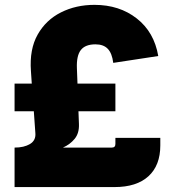

<svg xmlns="http://www.w3.org/2000/svg" viewBox="-20 -759 702 779"><path d="M39.1 0V-160.2H39.6Q77.6 -160.2 101.8 -174.8Q126 -189.5 123.5 -218.8L117.2 -307.6H39.1V-419.9H108.9L105.5 -470.7Q99.1 -559.1 132.8 -618.7Q166.5 -678.2 227.3 -708.7Q288.1 -739.3 363.3 -739.3Q464.4 -739.3 534.9 -684.1Q605.5 -628.9 622.1 -531.7L439.5 -503.9Q434.6 -543 417.2 -561Q399.9 -579.1 367.2 -579.1Q326.2 -579.1 308.1 -556.2Q290 -533.2 292 -482.4L294.4 -419.9H448.2V-307.6H298.3L300.3 -255.9Q301.8 -218.8 283 -195.8Q264.2 -172.9 235.4 -160.2H433.6Q448.2 -160.2 448.2 -174.8V-199.7H630.4V-168.9Q630.4 -87.9 582.3 -43.9Q534.2 0 444.8 0Z"/></svg>

Font: Inter Black
Style: Regular
Weight: 900
Designer: Rasmus Andersson
Foundry: rsms
Version: Version 4.000;git-a52131595